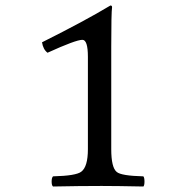

<svg xmlns="http://www.w3.org/2000/svg" viewBox="-20 -677 680 699"><path d="M385 -134Q385 -67 405 -51Q421 -37 502 -35Q506 -30 506 -16Q506 -2 502 2Q402 0 350 0Q271 0 173 2Q168 -2 168 -16Q168 -30 173 -35Q257 -37 276 -52Q300 -70 300 -134V-470Q300 -532 280 -532Q256 -532 153 -485Q137 -497 133 -523Q289 -601 382 -657Q388 -657 388 -651Q385 -630 385 -507Z"/></svg>

Font: Linux Libertine Mono O
Style: Mono
Weight: 400
Designer: Philipp H. Poll
Foundry: Philipp H. Poll
Version: Version 5.1.7